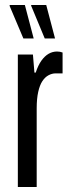

<svg xmlns="http://www.w3.org/2000/svg" viewBox="-20 -744 269 764"><path d="M51 0V-527H111L117 -455H122Q132 -485 145 -503Q158 -521 173.5 -530Q189 -539 207 -539Q213 -539 218.5 -538Q224 -537 229 -535V-452H201Q187 -452 173 -444.5Q159 -437 148.5 -421Q138 -405 132 -378Q126 -351 126 -313V0ZM158 -591 104 -721V-724H164L199 -591ZM73 -591 18 -721 19 -724H79L114 -591Z"/></svg>

Font: Archivo ExtraCondensed
Style: Regular
Weight: 400
Width: 2
Designer: Hector Gatti
Foundry: Omnibus-Type
Version: Version 2.001